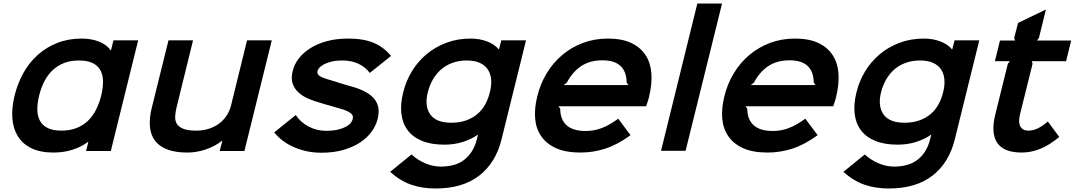

<svg xmlns="http://www.w3.org/2000/svg" viewBox="-20 -860 6129 1095"><path d="M612 1H471L484 -51H482Q444 -22 393.5 -6Q343 10 285 10Q210 10 159.5 -14.5Q109 -39 82 -82.5Q55 -126 50.5 -185Q46 -244 63 -314Q80 -384 113.5 -444Q147 -504 196 -547.5Q245 -591 307.5 -615.5Q370 -640 446 -640Q502 -640 545.5 -622.5Q589 -605 611 -573H613L627 -630H768ZM557 -314Q568 -359 567.5 -396Q567 -433 552.5 -459.5Q538 -486 508 -500.5Q478 -515 430 -515Q382 -515 345 -500.5Q308 -486 280 -459.5Q252 -433 233 -396Q214 -359 203 -314Q192 -269 193 -232.5Q194 -196 208.5 -170Q223 -144 253 -129.5Q283 -115 331 -115Q378 -115 415.5 -129.5Q453 -144 480.5 -170Q508 -196 527 -233Q546 -270 557 -314Z M1374 1H1233L1248 -57H1246Q1205 -25 1153 -7.5Q1101 10 1049 10Q979 10 933 -8Q887 -26 863 -59Q839 -92 835 -138.5Q831 -185 845 -243L941 -630H1081L987 -248Q980 -219 979 -194.5Q978 -170 989.5 -152.5Q1001 -135 1027 -125Q1053 -115 1099 -115Q1135 -115 1167 -124.5Q1199 -134 1225 -152Q1251 -170 1270 -197Q1289 -224 1298 -260L1389 -630H1530Z M2134 -183Q2125 -145 2100 -110Q2075 -75 2034.5 -48Q1994 -21 1938.5 -5Q1883 11 1812 11Q1732 11 1660.5 -19Q1589 -49 1544 -105L1667 -204Q1694 -162 1740.5 -138Q1787 -114 1839 -114Q1880 -114 1908 -121Q1936 -128 1953.5 -137.5Q1971 -147 1980 -158.5Q1989 -170 1991 -179Q1993 -187 1992.5 -195Q1992 -203 1984.5 -210.5Q1977 -218 1961 -226Q1945 -234 1915 -242Q1910 -243 1895.5 -247.5Q1881 -252 1863.5 -257Q1846 -262 1831 -266Q1816 -270 1812 -272Q1774 -282 1740 -296.5Q1706 -311 1682.5 -332.5Q1659 -354 1649 -383.5Q1639 -413 1649 -454Q1658 -493 1684 -526.5Q1710 -560 1750.5 -585.5Q1791 -611 1845 -625.5Q1899 -640 1965 -640Q2053 -640 2110.5 -616Q2168 -592 2210 -541L2089 -444Q2065 -477 2025 -496Q1985 -515 1934 -515Q1895 -515 1868 -508Q1841 -501 1824.5 -491.5Q1808 -482 1800 -472Q1792 -462 1791 -456Q1786 -434 1811 -422Q1836 -410 1895 -394Q1899 -392 1912.5 -388Q1926 -384 1941 -379.5Q1956 -375 1969.5 -371Q1983 -367 1988 -366Q2079 -340 2115 -295.5Q2151 -251 2134 -183Z M2980 -630 2840 -64Q2807 69 2712.5 142Q2618 215 2464 215Q2388 215 2325.5 193.5Q2263 172 2205 120L2327 21Q2362 53 2405.5 71.5Q2449 90 2494 90Q2580 90 2630.5 49Q2681 8 2699 -64L2706 -91H2704Q2666 -65 2618 -50Q2570 -35 2515 -35Q2438 -35 2385.5 -57Q2333 -79 2304 -118.5Q2275 -158 2269 -213.5Q2263 -269 2280 -335Q2295 -397 2328.5 -452.5Q2362 -508 2411 -549.5Q2460 -591 2524 -615.5Q2588 -640 2664 -640Q2716 -640 2758.5 -623.5Q2801 -607 2824 -579H2826L2839 -630ZM2774 -335Q2784 -374 2781 -407Q2778 -440 2762 -464Q2746 -488 2716.5 -501.5Q2687 -515 2642 -515Q2597 -515 2560 -501.5Q2523 -488 2495.5 -464Q2468 -440 2449 -407Q2430 -374 2420 -335Q2400 -256 2433.5 -208Q2467 -160 2554 -160Q2602 -160 2639 -173.5Q2676 -187 2703 -210Q2730 -233 2747.5 -265Q2765 -297 2774 -335Z M3682 -310Q3680 -299 3675 -284Q3670 -269 3665 -254H3165L3175 -240Q3175 -179 3211 -146Q3247 -113 3321 -113Q3368 -113 3411.5 -129.5Q3455 -146 3506 -183L3576 -89Q3502 -35 3432.5 -12.5Q3363 10 3291 10Q3207 10 3152 -14.5Q3097 -39 3067 -82.5Q3037 -126 3032 -184Q3027 -242 3044 -310Q3061 -381 3097.5 -441.5Q3134 -502 3186 -546Q3238 -590 3304 -615Q3370 -640 3447 -640Q3528 -640 3581 -614.5Q3634 -589 3662.5 -544.5Q3691 -500 3695 -440Q3699 -380 3682 -310ZM3564 -375 3554 -389Q3552 -516 3416 -516Q3344 -516 3294.5 -483Q3245 -450 3213 -389L3195 -375Z M3890 0H3750L3957 -840H4098Z M4749 -310Q4747 -299 4742 -284Q4737 -269 4732 -254H4232L4242 -240Q4242 -179 4278 -146Q4314 -113 4388 -113Q4435 -113 4478.5 -129.5Q4522 -146 4573 -183L4643 -89Q4569 -35 4499.5 -12.5Q4430 10 4358 10Q4274 10 4219 -14.5Q4164 -39 4134 -82.5Q4104 -126 4099 -184Q4094 -242 4111 -310Q4128 -381 4164.5 -441.5Q4201 -502 4253 -546Q4305 -590 4371 -615Q4437 -640 4514 -640Q4595 -640 4648 -614.5Q4701 -589 4729.5 -544.5Q4758 -500 4762 -440Q4766 -380 4749 -310ZM4631 -375 4621 -389Q4619 -516 4483 -516Q4411 -516 4361.5 -483Q4312 -450 4280 -389L4262 -375Z M5565 -630 5425 -64Q5392 69 5297.5 142Q5203 215 5049 215Q4973 215 4910.5 193.5Q4848 172 4790 120L4912 21Q4947 53 4990.5 71.5Q5034 90 5079 90Q5165 90 5215.5 49Q5266 8 5284 -64L5291 -91H5289Q5251 -65 5203 -50Q5155 -35 5100 -35Q5023 -35 4970.5 -57Q4918 -79 4889 -118.5Q4860 -158 4854 -213.5Q4848 -269 4865 -335Q4880 -397 4913.5 -452.5Q4947 -508 4996 -549.5Q5045 -591 5109 -615.5Q5173 -640 5249 -640Q5301 -640 5343.5 -623.5Q5386 -607 5409 -579H5411L5424 -630ZM5359 -335Q5369 -374 5366 -407Q5363 -440 5347 -464Q5331 -488 5301.5 -501.5Q5272 -515 5227 -515Q5182 -515 5145 -501.5Q5108 -488 5080.5 -464Q5053 -440 5034 -407Q5015 -374 5005 -335Q4985 -256 5018.5 -208Q5052 -160 5139 -160Q5187 -160 5224 -173.5Q5261 -187 5288 -210Q5315 -233 5332.5 -265Q5350 -297 5359 -335Z M6021 -79Q5965 -32 5912 -11Q5859 10 5808 10Q5705 10 5667.5 -45Q5630 -100 5656 -206L5728 -497L5740 -511H5654L5683 -629H5769L5764 -643L5786 -729L5945 -806L5905 -643L5894 -629H6089L6060 -511H5864L5869 -497L5797 -207Q5786 -162 5799.5 -138.5Q5813 -115 5845 -115Q5871 -115 5897 -127Q5923 -139 5956 -167Z"/></svg>

Font: TypoPRO Sinkin Sans
Style: 600 SemiBold Italic
Weight: 600
Italic angle: -112°
Designer: Keith Bates
Foundry: K-Type
Version: Sinkin Sans (version 1.0)  by Keith Bates   •   © 2014   www